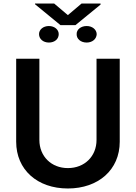

<svg xmlns="http://www.w3.org/2000/svg" viewBox="-20 -1062 773 1092"><path d="M529 -728V-266C529 -173 461 -106 366 -106C272 -106 204 -173 204 -266V-728H72V-256C72 -97 192 10 366 10C539 10 661 -96 661 -256V-728ZM179 -1038 324 -919H409L552 -1036V-1042H444L366 -976L288 -1042H179ZM202 -868C202 -840 226 -820 258 -820C291 -820 314 -840 314 -868C314 -893 291 -914 258 -914C225 -914 202 -893 202 -868ZM416 -868C415 -841 439 -820 473 -820C505 -820 529 -840 530 -868C529 -894 505 -914 473 -914C439 -914 415 -893 416 -868Z"/></svg>

Font: Wafeq Semi Bold
Style: Regular
Weight: 600
Designer: Rasmus Andersson & Azza Alameddine
Foundry: Google & TypeTogether
Version: Version 3.000;January 28, 2025;FontCreator 15.0.0.3014 64-bi